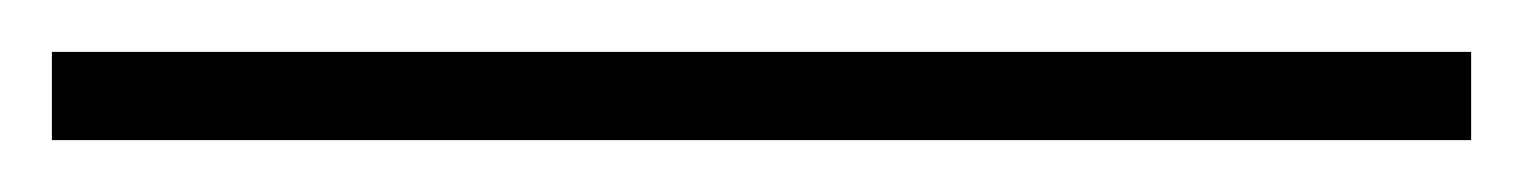

<svg xmlns="http://www.w3.org/2000/svg" viewBox="-20 82 587 74"><path d="M0 102H547V136H0Z"/></svg>

Font: Fahkwang ExtraLight
Style: Regular
Weight: 275
Designer: Suppakit Chalermlarp | Katatrad Co.,Ltd.
Foundry: Cadson Demak Co.,Ltd.
Version: Version 1.000; ttfautohint (v1.6)